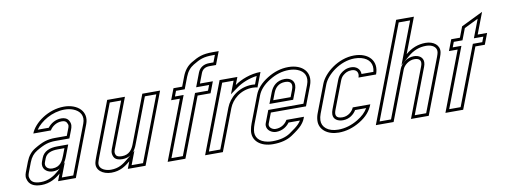

<svg xmlns="http://www.w3.org/2000/svg" viewBox="-57 -970 3391 1278"><g transform="rotate(-10 1639.0 -330.5)"><path d="M269.4 -48 251.1 0H371.1L501.4 -341C532.4 -422.2 467.7 -482 375.3 -482C267.9 -482 170.1 -409.5 143.9 -341H262.6C275.7 -364.3 305.5 -388 344.3 -388C360.2 -388 370.9 -383.3 376.5 -374C387.9 -355 383.9 -347.5 376.4 -328L360.7 -287H280.7C255.7 -287 233.1 -283.8 212.7 -277.5C192.4 -271.2 167.9 -259.3 139.2 -242C110.5 -224.7 89.4 -198.3 75.9 -163L55.2 -109C48.1 -90.3 39.2 -70.7 46.4 -50C55.5 -12.7 86.3 6 138.8 6C195.5 6 239 -21.2 269.4 -48ZM285.9 -209H330.9L313.4 -163C300.5 -129.4 283.4 -90 229.2 -90C196 -90 176.3 -111.9 187.1 -140L196.2 -164C208 -194.9 238.3 -209 285.9 -209ZM256.2 -63C227.7 -37.9 188.7 -14 138.8 -14C90.8 -14 72.1 -28.8 65.9 -54.7L65.6 -55.7L65.3 -56.6C61.3 -68.3 66.1 -81.5 73.9 -101.9L94.5 -155.9C106.7 -187.8 124.9 -210 149.5 -224.9C177.3 -241.7 200.7 -252.8 218.7 -258.4C236.8 -264 257.4 -267 280.7 -267H374.5L395.1 -320.9C402.1 -339.1 408.7 -359.1 393.6 -384.3C383.1 -401.8 363.7 -408 344.3 -408C302.4 -408 269.8 -385.2 251.8 -361H177.1C213 -413.3 291.6 -462 375.3 -462C396.7 -462 416.1 -458.5 432.4 -452.3C479.4 -434.4 501.6 -397.5 482.7 -348.1L357.3 -20H280.1L317.1 -116.8ZM285.9 -229C235.1 -229 193.6 -213.1 177.6 -171.1L168.4 -147.1C165.7 -140.1 164.2 -132.8 164.1 -125.6C163.8 -90.3 195.6 -70 229.2 -70C296.7 -70 319.4 -122.7 332 -155.9L360 -229Z M740.9 -48 722.5 0H842.5L1024.4 -476H904.4L781.4 -154C769.9 -124 748.6 -90 699.4 -90C677.7 -90 664.4 -95 659.5 -105C650 -124.4 657.7 -137.9 663.9 -154L786.9 -476H666.9L530.1 -118C523.7 -101.3 519.5 -88.7 517.5 -80C505.4 -29.1 553.1 6 611.5 6C670.8 6 707.4 -20.1 740.9 -48ZM772.3 -100.2C786 -114.9 794.3 -131.9 800.1 -146.9L918.2 -456H995.4L828.8 -20H751.6L786.9 -112.4ZM754.2 -85.1 728.1 -63.4C695.3 -36.1 664.2 -14 611.5 -14C602.1 -14 593.2 -15 585 -17C547.9 -25.7 530.5 -48.2 536.9 -75.4C538.6 -82.4 542.6 -94.6 548.8 -110.9L680.7 -456H757.9L645.2 -161.1C640.2 -148 627.6 -124.5 641.6 -96.2C652.2 -74.5 676.4 -70 699.4 -70C720.8 -70 739.4 -75.8 754.2 -85.1Z M991.8 0H1111.8L1264.7 -400H1352.2L1381.2 -476H1293.7L1318.9 -542C1328.4 -566.7 1347.7 -579 1376.8 -579H1420.6L1454.2 -667H1413C1344.3 -667 1314.6 -654.2 1265.7 -625C1235.4 -607 1213.2 -579.3 1198.9 -542L1173.7 -476H1115L1085.9 -400H1144.7ZM1020.9 -20 1173.7 -420H1115L1128.7 -456H1187.5L1217.6 -534.9C1230.6 -568.8 1249.9 -592.3 1275.9 -607.8C1323.9 -636.4 1347.1 -647 1413 -647H1425.1L1406.8 -599H1376.8C1341.3 -599 1312.7 -581.7 1300.2 -549.1L1264.7 -456H1352.2L1338.4 -420H1250.9L1098 -20Z M1666.6 -384 1704.1 -482C1637.3 -482 1569.5 -455.4 1527.3 -425L1546.8 -476H1426.8L1244.9 0H1364.9L1471.5 -279C1492 -332.7 1550.2 -388 1634.4 -388C1645.9 -388 1657.3 -386.3 1666.6 -384ZM1653.9 -406.7C1647.6 -407.5 1641.1 -408 1634.4 -408C1540.8 -408 1476 -346.7 1452.8 -286.1L1351.1 -20H1274L1440.6 -456H1517.8L1484.8 -369.8L1539 -408.8C1571.5 -432.1 1623.7 -454.1 1674.4 -460.2Z M1738.2 -91C1713.8 -91 1689.9 -111.7 1698 -133L1725.2 -204H1962.7L2013.1 -336C2045.4 -420.6 1988.4 -482 1891.4 -482C1842.2 -482 1794.4 -467.5 1747.9 -438.5C1701.4 -409.5 1670.6 -375.3 1655.6 -336L1586.4 -155C1581.1 -141 1577.1 -126.8 1574.6 -112.5C1561.8 -41 1619.2 6 1703.7 6C1757 6 1800.4 -5.2 1834 -27.5C1867.5 -49.8 1891 -68.3 1904.6 -83C1918.1 -97.7 1927.6 -112.3 1933.2 -127L1937.4 -138H1818.7C1805.4 -114.3 1778.1 -91 1738.2 -91ZM1854.2 -388C1896.8 -388 1903.4 -362.8 1890.4 -329L1872.5 -282H1755L1772.9 -329C1785.6 -362.2 1809.7 -388 1854.2 -388ZM1738.2 -71C1781 -71 1812.1 -93.7 1829.7 -118H1906.4C1901.7 -110.5 1896.7 -104 1889.9 -96.6C1878.4 -84.1 1855.7 -66 1822.9 -44.1C1793.5 -24.6 1754.3 -14 1703.7 -14C1692.3 -14 1681.7 -14.9 1671.8 -16.7C1614.5 -26.8 1585.7 -60.9 1594.3 -109C1596.6 -122.1 1600.2 -135 1605.1 -147.9L1674.3 -328.9C1687.4 -363.1 1714.5 -394.1 1758.5 -421.5C1802.3 -448.8 1846.3 -462 1891.4 -462C1913.5 -462 1932.8 -458.5 1948.6 -452.5C1994.7 -434.9 2015.1 -397.1 1994.4 -343.1L1948.9 -224H1711.4L1679.4 -140.1C1677.4 -135 1676.4 -129.7 1676.4 -124.4C1676.4 -90.8 1710 -71 1738.2 -71ZM1854.2 -408C1800 -408 1768.8 -374.3 1754.3 -336.1L1725.9 -262H1886.2L1909.1 -321.9C1913.5 -333.3 1916.3 -344.6 1916.4 -356C1916.4 -387.9 1890.7 -408 1854.2 -408Z M2190.1 -90C2146.9 -90 2138.2 -111.1 2151.5 -146L2222.6 -332C2228.2 -346.7 2235.6 -357.8 2244.8 -365.5C2259.8 -378 2276 -388 2302.7 -388C2338.1 -388 2351.7 -362.5 2340.1 -332H2458.8C2491.7 -418 2434.8 -482 2336.2 -482C2227.4 -482 2129.1 -401.2 2102.6 -332L2031.5 -146C2025.1 -129.3 2021.6 -113 2020.9 -97C2018.2 -35.9 2072 6 2148.4 6C2197.6 6 2245.4 -8 2292 -36C2341.7 -65.9 2370.1 -99.8 2386.6 -143H2267.9C2258.2 -117.8 2229.1 -90 2190.1 -90ZM2190.1 -70C2232.8 -70 2264.7 -96.2 2280.4 -123H2355C2339.4 -96.5 2317.1 -74.5 2281.7 -53.1C2237.8 -26.8 2193.7 -14 2148.4 -14C2078.3 -14 2038.9 -50.2 2040.9 -96.1C2041.5 -109.8 2044.5 -124 2050.2 -138.9L2121.3 -324.9C2144.5 -385.6 2236.5 -462 2336.2 -462C2352.4 -462 2367.2 -460.1 2380.1 -456.7C2434 -442.3 2458.3 -404.1 2444.4 -352H2364.2C2363.9 -385.7 2338.4 -408 2302.7 -408C2270.4 -408 2248.5 -394.7 2232 -380.9C2219.4 -370.4 2210.4 -356.1 2203.9 -339.1L2132.8 -153.1C2128.6 -142.1 2125.9 -131.4 2125.8 -120.6C2125.5 -86.7 2154.6 -70 2190.1 -70Z M2819.2 -482C2769.2 -482 2723.8 -464.7 2683.1 -430L2773.7 -667H2653.7L2398.8 0H2518.8L2646.4 -334C2655.7 -358.4 2688.8 -388 2727 -388C2766.5 -388 2776.4 -366.6 2763.9 -334L2636.3 0H2756.3L2897.7 -370C2903 -384 2906.3 -395.3 2907.5 -404C2914 -449.6 2874.4 -482 2819.2 -482ZM2819.2 -462C2824.6 -462 2829.7 -461.6 2834.5 -461C2873.2 -455.7 2891.5 -433.3 2887.7 -406.8C2886.9 -400.6 2884 -390.3 2879 -377.1L2742.5 -20H2665.3L2782.6 -326.9C2786.5 -337.1 2788.9 -347.2 2789 -357.4C2789 -390.1 2761.6 -408 2727 -408C2679 -408 2640 -373.1 2627.7 -341.1L2505 -20H2427.8L2667.4 -647H2744.6L2636.5 -364.1L2696.1 -414.8C2733.7 -446.8 2774.1 -462 2819.2 -462Z M2869.2 0H2989.2L3142.4 -401H3206.2L3234.8 -476H3171.1L3226.1 -620L3078.6 -548L3051.1 -476H2992.3L2963.7 -401H3022.4ZM2898.2 -20 3051.5 -421H2992.7L3006.1 -456H3064.8L3094.5 -533.5L3189.3 -579.8L3142 -456H3205.8L3192.4 -421H3128.7L2975.4 -20Z"/></g></svg>

Font: Din Kursivschrift
Style: BreitGhost
Weight: 400
Version: Version 1.089